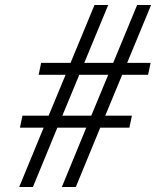

<svg xmlns="http://www.w3.org/2000/svg" viewBox="-20 -750 638 770"><path d="M586 -730 490 -498H584L574 -450H470L402 -286H509L499 -238H382L284 0H228L326 -238H210L112 0H57L155 -238H60L70 -286H175L243 -450H135L145 -498H263L359 -730H414L318 -498H434L530 -730ZM230 -286H346L414 -450H298Z"/></svg>

Font: Nacelle Light
Style: Italic
Weight: 300
Italic angle: -12°
Designer: Sora Sagano
Foundry: Sora Sagano
Version: Version 1.000;FEAKit 1.0